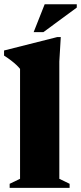

<svg xmlns="http://www.w3.org/2000/svg" viewBox="-32 -904 390 924"><path d="M253.5 -43.5 303 -19.5V0H14.5V-19.5L64.5 -43.5V-572.5Q56.5 -582.5 46 -592.2Q35.5 -602 21.2 -613Q7 -624 -12.5 -636.5V-661L243 -725.5H260.5L253.5 -608ZM130 -749.5 183 -883.5H337.5V-867.5L177 -749.5Z"/></svg>

Font: Newsreader 36pt ExtraBold
Style: Regular
Weight: 800
Designer: Hugues Gentile
Foundry: Production Type
Version: Version 1.003